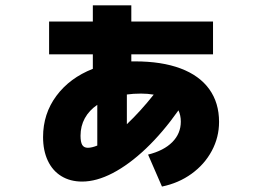

<svg xmlns="http://www.w3.org/2000/svg" viewBox="-20 -640 978 716"><path d="M163.1 -559.6H326.2V-620.1H469.7V-559.6H774.4V-437.5H469.7V-411.1H483.4Q583 -411.1 653.3 -384.8Q723.6 -358.4 760.3 -307.6Q796.9 -256.8 796.9 -185.5Q796.9 -127.9 769.8 -77.4Q742.7 -26.9 694.3 8.1Q646 43 584 55.7L532.2 -63.5Q590.8 -78.1 622.6 -110.1Q654.3 -142.1 654.3 -186.5Q654.3 -209.5 645.5 -228.5Q586.9 -145.5 524.2 -85.9Q461.4 -26.4 400.6 5.4Q339.8 37.1 286.1 37.1Q241.7 37.1 208.7 16.8Q175.8 -3.4 158.2 -41Q140.6 -78.6 140.6 -128.9Q140.6 -215.8 190.4 -282.7Q240.2 -349.6 326.2 -383.3V-437.5H163.1ZM307.6 -88.9Q322.3 -88.9 342.8 -97.2V-249Q312.5 -228.5 296.4 -199.2Q280.3 -169.9 280.3 -133.8Q280.3 -110.4 286.6 -99.6Q293 -88.9 307.6 -88.9ZM553.2 -287.1Q530.8 -291 505.9 -291Q476.6 -291 453.1 -287.6V-176.8Q504.4 -225.6 553.2 -287.1Z"/></svg>

Font: Pretendard JP Black
Style: Regular
Weight: 900
Designer: Base glyphs from Inter by Rasmus Andersson; Hangeul glyphs from Noto Sans CJK(Source Han Sans) by Jang Soo-young and Kan
Foundry: Kil Hyung-jin
Version: Version 1.309